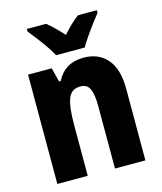

<svg xmlns="http://www.w3.org/2000/svg" viewBox="-114 -850 785 933"><g transform="rotate(-15 278.5 -383.0)"><path d="M339 -560Q415 -560 458 -509.5Q501 -459 501 -360V0H348V-315Q348 -371 335.5 -400Q323 -429 288 -429Q243 -429 227 -388.5Q211 -348 211 -256V0H58V-550H177L195 -479H203Q245 -560 339 -560ZM214 -606Q204 -626 185 -653.5Q166 -681 145.5 -708Q125 -735 110 -753V-766H206Q225 -751 244.5 -732Q264 -713 286 -689Q308 -714 327.5 -732.5Q347 -751 367 -766H462V-753Q447 -734 427 -707.5Q407 -681 388.5 -654Q370 -627 358 -606Z"/></g></svg>

Font: Noto Sans Lao UI Cond ExtBd
Style: Regular
Weight: 800
Width: 3
Designer: Monotype Design Team
Foundry: Monotype Imaging Inc.
Version: Version 2.000; ttfautohint (v1.8.4.7-5d5b)